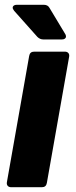

<svg xmlns="http://www.w3.org/2000/svg" viewBox="-20 -783 318 803"><path d="M176 -18Q173 0 155 0H27Q17 0 12 -6Q7 -12 9 -22L102 -549Q105 -567 123 -567H251Q261 -567 266 -561Q271 -555 269 -545ZM161 -618Q147 -618 136 -629L39 -738Q33 -746 33 -751Q33 -756 37.5 -759.5Q42 -763 50 -763H163Q180 -763 187 -750L252 -642Q256 -637 256 -630Q256 -625 251.5 -621.5Q247 -618 239 -618Z"/></svg>

Font: Open Sauce Two Black Italic
Style: Regular
Weight: 900
Italic angle: -10°
Designer: Alfredo Marco Pradil
Foundry: Creative Sauce Fz LLC
Version: Version 1.477